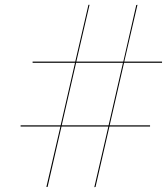

<svg xmlns="http://www.w3.org/2000/svg" viewBox="-20 -775 696 801"><path d="M66 -252V-247H232L173.5 5H178.5L236.5 -247H432L373.5 6L378.5 5L436.5 -247H606V-252H437.5L497.5 -513H656V-518H498.5L553.5 -755L548.5 -754L494.5 -518H298.5L353.5 -755H349L294 -518H116V-513H293L233 -252ZM237.5 -252 297.5 -513H493L433 -252Z"/></svg>

Font: Bodoni* 36pt Medium
Style: Italic
Weight: 500
Italic angle: -13°
Version: Version 2.3